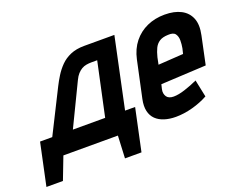

<svg xmlns="http://www.w3.org/2000/svg" viewBox="-121 -695 1246 1006"><g transform="rotate(-20 502.0 -192.5)"><path d="M506 -109 589 -501H421Q376 -501 343.5 -487Q311 -473 288.5 -450Q266 -427 249.5 -400.5Q233 -374 221 -350L100 -109H32L-18 126H74L122 1H426L420 126H512L562 -109ZM215 -109 329 -345Q338 -364 349 -376Q360 -388 372 -395Q384 -402 398 -404.5Q412 -407 428 -407H459L395 -109Z M726 -149 732 -174 984 -187 1017 -343Q1029 -399 1014 -436Q999 -473 962.5 -492Q926 -511 872 -511Q818 -511 773.5 -491Q729 -471 698.5 -433Q668 -395 656 -340L612 -135Q604 -97 610.5 -69Q617 -41 635.5 -23Q654 -5 682.5 4Q711 13 746 13Q791 13 839 0Q887 -13 927 -35L907 -131Q872 -115 835 -103Q798 -91 771 -91Q758 -91 748 -95Q738 -99 732.5 -107Q727 -115 725 -125.5Q723 -136 726 -149ZM900 -313 893 -284 753 -275 761 -314Q768 -342 777.5 -361.5Q787 -381 804.5 -392.5Q822 -404 853 -405Q883 -407 893.5 -392.5Q904 -378 904 -356Q904 -334 900 -313Z"/></g></svg>

Font: Advent Pro
Style: Bold Italic
Weight: 700
Italic angle: -12°
Designer: VivaRado, Andreas Kalpakidis
Foundry: VivaRado, Andreas Kalpakidis
Version: Version 3.000